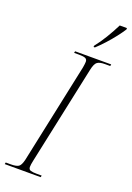

<svg xmlns="http://www.w3.org/2000/svg" viewBox="-191 -993 722 1054"><g transform="rotate(20 170.5 -465.5)"><path d="M-17 0 -15 -10H15Q46 -10 59.5 -18.5Q73 -27 81 -61L205 -646Q209 -669 209 -680Q209 -694 198 -699Q187 -704 162 -704H132L134 -714H345L343 -704H312Q282 -704 268 -694Q254 -684 246 -646L123 -69Q118 -46 118 -33Q118 -18 130 -14Q142 -10 166 -10H195L193 0ZM222 -779Q247 -810 271.5 -850.5Q296 -891 316 -931H358V-923Q344 -901 323 -874Q302 -847 277 -819.5Q252 -792 229 -771H221Z"/></g></svg>

Font: Noto Serif Display Condensed ExtraLight
Style: Italic
Weight: 200
Width: 3
Italic angle: -12°
Designer: Monotype Design Team
Foundry: Monotype Imaging Inc.
Version: Version 2.009